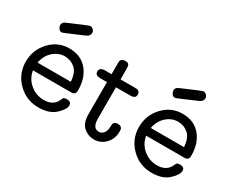

<svg xmlns="http://www.w3.org/2000/svg" viewBox="-99 -958 1537 1283"><g transform="rotate(30 669.5 -316.5)"><path d="M38.1 -217.8Q38.1 -308.6 99.1 -374.3Q160.2 -439.9 248 -439.9Q336.9 -439.9 387 -380.4Q437 -320.8 437 -228Q437 -214.8 434.1 -207Q431.2 -199.2 424.6 -195.6Q418 -191.9 412.6 -191.4Q407.2 -190.9 397 -190.9H108.9Q118.7 -130.9 164.8 -93Q210.9 -55.2 269 -55.2Q344.2 -55.2 369.1 -115.2Q374 -129.4 381.1 -133.3Q388.2 -137.2 401.9 -137.2Q437 -137.2 437 -108.9Q437 -78.1 391.6 -36.1Q346.2 5.9 263.2 5.9Q168.9 5.9 103.5 -59.6Q38.1 -125 38.1 -217.8ZM109.9 -251H366.2Q361.3 -320.8 327.1 -349.9Q293 -378.9 248 -378.9Q198.2 -378.9 158.9 -343Q119.6 -307.1 109.9 -251ZM115.2 -545.9Q115.2 -555.7 121.1 -562.7Q127 -569.8 130.4 -571.5Q133.8 -573.2 144 -578.1Q284.2 -639.2 293 -639.2Q306.2 -639.2 316.7 -629.2Q327.1 -619.1 327.1 -604Q327.1 -580.1 296.9 -567.9Q154.8 -505.9 147.9 -505.9Q132.8 -505.9 124 -519.3Q115.2 -532.7 115.2 -545.9Z M484.9 -399.9Q484.9 -430.7 525.9 -431.2H576.7V-513.2Q576.7 -526.4 577.6 -533.2Q578.6 -540 587.2 -547.1Q595.7 -554.2 611.8 -554.2Q634.8 -554.2 640.4 -543.7Q646 -533.2 646 -513.2V-431.2H756.8Q769 -431.2 775.4 -430.2Q781.7 -429.2 789.3 -421.6Q796.9 -414.1 796.9 -399.9Q796.9 -370.1 756.8 -370.1H646V-128.9Q646 -55.2 694.3 -55.2Q694.3 -55.2 694.8 -55.2Q715.8 -55.2 730.7 -73.5Q745.6 -91.8 745.6 -126Q745.6 -138.2 746.8 -144.5Q748 -150.9 755.9 -158Q763.7 -165 779.8 -165Q795.9 -165 804.4 -158Q813 -150.9 814 -144.5Q814.9 -138.2 814.9 -125Q814.9 -67.9 778.3 -31Q741.7 5.9 690.9 5.9Q647 5.9 611.8 -24.2Q576.7 -54.2 576.7 -123V-370.1H524.9Q484.9 -370.1 484.9 -399.9Z M911.6 -217.8Q911.6 -308.6 972.7 -374.3Q1033.7 -439.9 1121.6 -439.9Q1210.4 -439.9 1260.5 -380.4Q1310.5 -320.8 1310.5 -228Q1310.5 -214.8 1307.6 -207Q1304.7 -199.2 1298.1 -195.6Q1291.5 -191.9 1286.1 -191.4Q1280.8 -190.9 1270.5 -190.9H982.4Q992.2 -130.9 1038.3 -93Q1084.5 -55.2 1142.6 -55.2Q1217.8 -55.2 1242.7 -115.2Q1247.6 -129.4 1254.6 -133.3Q1261.7 -137.2 1275.4 -137.2Q1310.5 -137.2 1310.5 -108.9Q1310.5 -78.1 1265.1 -36.1Q1219.7 5.9 1136.7 5.9Q1042.5 5.9 977.1 -59.6Q911.6 -125 911.6 -217.8ZM983.4 -251H1239.7Q1234.9 -320.8 1200.7 -349.9Q1166.5 -378.9 1121.6 -378.9Q1071.8 -378.9 1032.5 -343Q993.2 -307.1 983.4 -251ZM988.8 -545.9Q988.8 -555.7 994.6 -562.7Q1000.5 -569.8 1003.9 -571.5Q1007.3 -573.2 1017.6 -578.1Q1157.7 -639.2 1166.5 -639.2Q1179.7 -639.2 1190.2 -629.2Q1200.7 -619.1 1200.7 -604Q1200.7 -580.1 1170.4 -567.9Q1028.3 -505.9 1021.5 -505.9Q1006.3 -505.9 997.6 -519.3Q988.8 -532.7 988.8 -545.9Z"/></g></svg>

Font: CMU Typewriter Text Variable Width
Style: Medium
Weight: 500
Version: Version 0.7.0